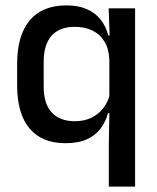

<svg xmlns="http://www.w3.org/2000/svg" viewBox="-20 -520 583 712"><path d="M222.5 11Q135 11 89.2 -44Q43.5 -99 43.5 -204.5V-282Q43.5 -388.5 90 -444.2Q136.5 -500 226.5 -500Q270.5 -500 301.8 -486.2Q333 -472.5 353 -447.5Q373 -422.5 381.5 -388.5H414L385.5 -298Q384 -339 367.2 -366.2Q350.5 -393.5 322.2 -407Q294 -420.5 257 -420.5Q201 -420.5 171.5 -387.8Q142 -355 142 -290V-198.5Q142 -135.5 171.8 -103Q201.5 -70.5 258 -70.5Q292.5 -70.5 319 -83.5Q345.5 -96.5 363 -119Q380.5 -141.5 387 -169.5L408.5 -100.5H380.5Q372.5 -70 354 -44.5Q335.5 -19 303.5 -4Q271.5 11 222.5 11ZM383.5 172V17L386 -123.5L385.5 -142.5V-345.5L387 -374.5L383 -489H481V172Z"/></svg>

Font: Anek Telugu Medium Medium
Style: Regular
Weight: 500
Version: Version 1.003